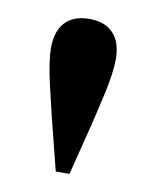

<svg xmlns="http://www.w3.org/2000/svg" viewBox="-53 -871 361 455"><g transform="rotate(10 127.0 -644.0)"><path d="M127 -829C78 -829 49 -801 49 -746C49 -698 70 -628 79 -586L111 -459H144L176 -586C185 -628 205 -696 205 -746C205 -801 176 -829 127 -829Z"/></g></svg>

Font: Noto Serif KR Black
Style: Regular
Weight: 900
Version: Version 1.001;PS 1.001;hotconv 16.6.54;makeotf.lib2.5.65590